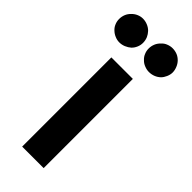

<svg xmlns="http://www.w3.org/2000/svg" viewBox="-259 -748 781 781"><g transform="rotate(45 131.0 -358.0)"><path d="M64.9 -513.2H188.5V0H64.9ZM114.3 -646Q114.3 -632.3 108.9 -620.1Q103.5 -607.4 94.2 -598.6Q85 -590.3 71.3 -584.5Q58.1 -579.1 44.4 -579.1Q31.2 -579.1 19 -584.5Q6.8 -589.4 -2.9 -598.6Q-13.2 -607.9 -18.1 -620.1Q-23.4 -632.3 -23.4 -646Q-23.4 -660.2 -18.1 -673.3Q-13.2 -685.1 -2.9 -695.3Q7.3 -705.6 19 -710.4Q31.2 -715.8 44.4 -715.8Q58.1 -715.8 71.3 -710.4Q84.5 -705.1 94.2 -695.3Q103.5 -685.5 108.9 -673.3Q114.3 -660.2 114.3 -646ZM284.7 -646Q284.7 -633.3 278.8 -620.1Q273.4 -607.4 264.6 -598.6Q254.9 -589.4 242.7 -584.5Q229.5 -579.1 214.8 -579.1Q201.7 -579.1 188.5 -584.5Q175.8 -589.4 167 -598.6Q156.7 -607.9 151.9 -620.1Q146.5 -632.3 146.5 -646Q146.5 -660.2 151.9 -673.3Q156.7 -685.1 167 -695.3Q176.3 -705.6 188.5 -710.4Q201.7 -715.8 214.8 -715.8Q229.5 -715.8 242.7 -710.4Q254.4 -705.6 264.6 -695.3Q273.9 -685.5 278.8 -673.3Q284.7 -659.2 284.7 -646Z"/></g></svg>

Font: Lato-SemiBold
Style: Bold
Weight: 500
Designer: Lukasz Dziedzic with Adam Twardoch and Botio Nikoltchev
Foundry: tyPoland Lukasz Dziedzic
Version: ""